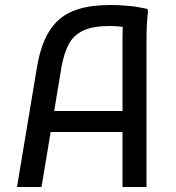

<svg xmlns="http://www.w3.org/2000/svg" viewBox="-20 -748 702 768"><path d="M48 0 128 -480Q138 -540 157.5 -586Q177 -632 210 -664Q243 -696 295 -712Q347 -728 422 -728Q458 -728 494.5 -724.5Q531 -721 570 -712L572 -700Q569 -680 567.5 -650Q566 -620 566 -590Q566 -560 566 -540V0H470V-592Q470 -612 470.5 -629.5Q471 -647 474 -663L490 -634Q477 -640 458.5 -642Q440 -644 418 -644Q352 -644 313.5 -626Q275 -608 255.5 -572Q236 -536 226 -480L146 0ZM148 -220V-304H510V-220Z"/></svg>

Font: Kufam
Style: Regular
Weight: 400
Designer: Wael Morcos, Artur Schmal
Foundry: Original Type
Version: Version 1.301; ttfautohint (v1.8.3)